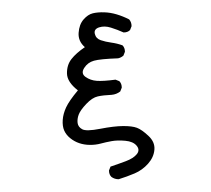

<svg xmlns="http://www.w3.org/2000/svg" viewBox="-59 -820 1117 1016"><g transform="rotate(-5 500.0 -311.5)"><path d="M530.3 132.8Q508.8 130.9 493.2 117.2Q481.4 103.5 483.4 82L493.2 62.5Q534.2 52.7 576.2 41Q618.2 29.3 637.7 8.8Q657.2 -11.7 640.6 -35.6Q624 -59.6 583 -66.9Q542 -74.2 510.7 -71.3Q479.5 -68.4 452.1 -63.5Q424.8 -58.6 394.5 -61.5Q364.3 -64.5 338.9 -75.7Q313.5 -86.9 293.5 -106.4Q273.4 -126 265.6 -149.4Q257.8 -172.9 262.7 -205.1Q267.6 -237.3 286.6 -270.5Q305.7 -303.7 356.4 -354.5Q303.7 -403.3 306.6 -448.2Q309.6 -493.2 336.9 -522.5Q364.3 -551.8 413.1 -579.1Q379.9 -613.3 386.7 -657.2Q393.6 -701.2 418.9 -725.6Q444.3 -750 470.7 -753.9Q497.1 -757.8 530.3 -753.9Q563.5 -750 595.7 -737.3Q627.9 -724.6 659.2 -705.1Q670.9 -689.5 668.9 -668L659.2 -648.4Q645.5 -636.7 624 -638.7Q592.8 -656.2 559.6 -669.9Q526.4 -683.6 497.1 -676.8Q467.8 -669.9 471.7 -644.5Q475.6 -619.1 500 -608.4Q524.4 -597.7 554.7 -590.8Q585 -584 612.3 -571.3Q624 -557.6 622.1 -536.1L612.3 -516.6Q598.6 -506.8 583 -504.9Q488.3 -509.8 454.6 -503.4Q420.9 -497.1 399.9 -469.7Q378.9 -442.4 402.8 -421.9Q426.8 -401.4 460.4 -396Q494.1 -390.6 559.6 -393.6L579.1 -383.8Q590.8 -370.1 588.9 -348.6L579.1 -329.1Q557.6 -315.4 532.2 -315.4Q488.3 -317.4 458.5 -313.5Q428.7 -309.6 394.5 -279.3Q360.4 -249 349.6 -226.6Q338.9 -204.1 339.8 -182.6Q340.8 -161.1 361.3 -147.5Q381.8 -133.8 456.1 -141.6Q530.3 -149.4 578.1 -145.5Q626 -141.6 650.4 -129.9Q674.8 -118.2 707 -82.5Q739.3 -46.9 732.4 -6.8Q725.6 33.2 692.4 64.5Q659.2 95.7 617.2 109.4Q575.2 123 530.3 132.8Z"/></g></svg>

Font: NaikaiFont
Style: Regular-Lite
Weight: 400
Version: Version 1.67